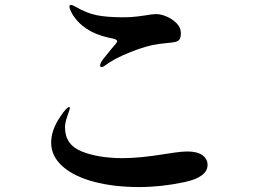

<svg xmlns="http://www.w3.org/2000/svg" viewBox="-20 -766 1040 777"><path d="M391 -495Q385 -495 385 -501Q385 -510 397 -526Q406 -538 430 -567Q454 -594 454 -598Q454 -604 446.5 -607Q439 -610 430 -611.5Q421 -613 418 -614Q315 -637 271 -712Q261 -731 261 -739Q261 -746 267 -746Q274 -746 287 -738Q330 -713 371 -704.5Q412 -696 481 -696Q511 -696 537 -699.5Q563 -703 570 -704Q597 -709 612 -709Q631 -709 654.5 -699Q678 -689 695 -671.5Q712 -654 712 -633Q712 -615 707 -607.5Q702 -600 692 -597Q682 -594 657 -592Q631 -589 622 -588Q575 -582 508.5 -555.5Q442 -529 405 -501Q398 -495 391 -495ZM187 -189Q187 -241 226 -297Q237 -314 246.5 -323.5Q256 -333 260 -333Q263 -333 263 -329Q263 -326 253 -297.5Q243 -269 243 -251Q243 -180 311 -153Q379 -126 477 -126Q546 -126 650 -143Q656 -144 686.5 -148.5Q717 -153 738 -153Q778 -153 799 -138Q820 -123 820 -99Q820 -49 726.5 -29Q633 -9 543 -9Q441 -9 360 -30.5Q279 -52 233 -93Q187 -134 187 -189Z"/></svg>

Font: Shippori Antique B1
Style: Regular
Weight: 400
Designer: FONTDASU
Foundry: FONTDASU / Google Inc. / but / Adobe
Version: Version 2.001